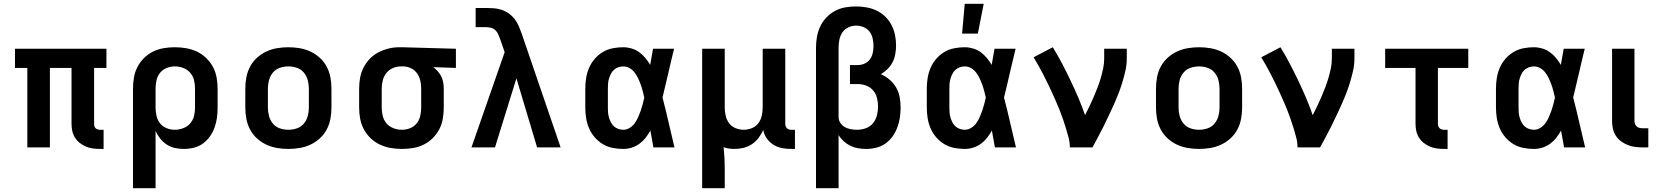

<svg xmlns="http://www.w3.org/2000/svg" viewBox="-20 -777 8740 1012"><path d="M507 8Q488 8 469 5.5Q450 3 432.5 -4.5Q415 -12 400 -24Q385 -36 375 -52Q365 -68 361 -86.5Q357 -105 357 -124V-419H243V0H124V-419H59V-520H541V-419H476V-124Q476 -118 477.5 -112Q479 -106 483.5 -101.5Q488 -97 494.5 -95Q501 -93 507 -93H526V8Z M681 215V-310Q681 -339 686 -368.5Q691 -398 704.5 -424Q718 -450 739 -471Q760 -492 786.5 -505Q813 -518 842 -523Q871 -528 901 -528Q931 -528 960.5 -523Q990 -518 1017 -505.5Q1044 -493 1066 -472Q1088 -451 1102 -425Q1116 -399 1121.5 -369.5Q1127 -340 1127 -310V-210Q1127 -183 1123.5 -156.5Q1120 -130 1111 -105Q1102 -80 1086.5 -58Q1071 -36 1049.5 -20.5Q1028 -5 1002 1.5Q976 8 949 8Q925 8 902 3Q879 -2 859 -15Q839 -28 824.5 -46.5Q810 -65 800 -86V215ZM901 -93Q923 -93 945 -101Q967 -109 982 -126Q997 -143 1002.5 -165Q1008 -187 1008 -210V-310Q1008 -333 1002.5 -355Q997 -377 982 -394Q967 -411 945.5 -419Q924 -427 901 -427Q879 -427 858 -418.5Q837 -410 823.5 -393Q810 -376 805 -354Q800 -332 800 -310V-210Q800 -188 805 -166Q810 -144 823.5 -127Q837 -110 858 -101.5Q879 -93 901 -93Z M1500 8Q1470 8 1440.5 3Q1411 -2 1384 -14.5Q1357 -27 1334.5 -47.5Q1312 -68 1298 -94.5Q1284 -121 1278.5 -150.5Q1273 -180 1273 -210V-310Q1273 -340 1278.5 -369.5Q1284 -399 1298 -425.5Q1312 -452 1334.5 -472.5Q1357 -493 1384 -505.5Q1411 -518 1440.5 -523Q1470 -528 1500 -528Q1530 -528 1559.5 -523Q1589 -518 1616 -505.5Q1643 -493 1665.5 -472.5Q1688 -452 1702 -425.5Q1716 -399 1721.5 -369.5Q1727 -340 1727 -310V-210Q1727 -180 1721.5 -150.5Q1716 -121 1702 -94.5Q1688 -68 1665.5 -47.5Q1643 -27 1616 -14.5Q1589 -2 1559.5 3Q1530 8 1500 8ZM1500 -93Q1523 -93 1545 -100.5Q1567 -108 1581.5 -125.5Q1596 -143 1602 -165Q1608 -187 1608 -210V-310Q1608 -333 1602 -355Q1596 -377 1581.5 -394.5Q1567 -412 1545 -419.5Q1523 -427 1500 -427Q1477 -427 1455 -419.5Q1433 -412 1418.5 -394.5Q1404 -377 1398 -355Q1392 -333 1392 -310V-210Q1392 -187 1398 -165Q1404 -143 1418.5 -125.5Q1433 -108 1455 -100.5Q1477 -93 1500 -93Z M2099 8Q2069 8 2039.5 3Q2010 -2 1983 -14.5Q1956 -27 1934 -48Q1912 -69 1898 -95Q1884 -121 1878.5 -150.5Q1873 -180 1873 -210V-310Q1873 -339 1878 -367Q1883 -395 1896 -420.5Q1909 -446 1929 -467Q1949 -488 1974.5 -501Q2000 -514 2027.5 -521Q2055 -528 2084 -528H2100L2383 -520V-419L2264 -423Q2277 -413 2288 -400.5Q2299 -388 2306 -373.5Q2313 -359 2316 -342.5Q2319 -326 2319 -310V-210Q2319 -181 2314 -151.5Q2309 -122 2295.5 -96Q2282 -70 2261 -49Q2240 -28 2213.5 -15Q2187 -2 2158 3Q2129 8 2099 8ZM2099 -93Q2121 -93 2142 -101.5Q2163 -110 2176.5 -127Q2190 -144 2195 -166Q2200 -188 2200 -210V-310Q2200 -331 2195.5 -351.5Q2191 -372 2179 -389.5Q2167 -407 2148 -416.5Q2129 -426 2108 -427H2093Q2071 -427 2050.5 -418Q2030 -409 2016.5 -392Q2003 -375 1997.5 -353.5Q1992 -332 1992 -310V-210Q1992 -187 1997.5 -165Q2003 -143 2018 -126Q2033 -109 2054.5 -101Q2076 -93 2099 -93Z M2465 0 2640 -502 2618 -566Q2613 -580 2607.5 -593.5Q2602 -607 2592 -617Q2582 -627 2568 -630.5Q2554 -634 2539 -634H2487V-735H2539Q2561 -735 2582.5 -733.5Q2604 -732 2624.5 -725Q2645 -718 2662.5 -705.5Q2680 -693 2693 -676Q2706 -659 2714.5 -639Q2723 -619 2730 -599L2935 0H2811L2702 -364L2589 0Z M3265 8Q3237 8 3209 2.5Q3181 -3 3157 -17.5Q3133 -32 3114.5 -53.5Q3096 -75 3085 -100.5Q3074 -126 3069.5 -154Q3065 -182 3065 -210V-310Q3065 -338 3069.5 -366Q3074 -394 3085 -419.5Q3096 -445 3114.5 -466.5Q3133 -488 3157 -502.5Q3181 -517 3209 -522.5Q3237 -528 3265 -528Q3287 -528 3309 -521.5Q3331 -515 3349 -502Q3367 -489 3381.5 -471.5Q3396 -454 3407 -435Q3411 -456 3414.5 -477.5Q3418 -499 3422 -520H3533Q3517 -456 3502.5 -391.5Q3488 -327 3472 -263Q3489 -198 3504 -132Q3519 -66 3535 0H3424Q3420 -22 3416 -44.5Q3412 -67 3408 -89Q3397 -69 3383 -51Q3369 -33 3350.5 -19.5Q3332 -6 3310 1Q3288 8 3265 8ZM3265 -93Q3283 -93 3299 -103Q3315 -113 3325.5 -127.5Q3336 -142 3343.5 -159Q3351 -176 3357 -193Q3363 -210 3367.5 -227.5Q3372 -245 3376 -263Q3372 -280 3367.5 -297.5Q3363 -315 3357 -331.5Q3351 -348 3343.5 -364Q3336 -380 3325 -394.5Q3314 -409 3298.5 -418Q3283 -427 3265 -427Q3252 -427 3239 -422.5Q3226 -418 3216 -409Q3206 -400 3200 -388Q3194 -376 3190 -363Q3186 -350 3185 -336.5Q3184 -323 3184 -310V-210Q3184 -197 3185 -183.5Q3186 -170 3190 -157Q3194 -144 3200 -132Q3206 -120 3216 -111Q3226 -102 3239 -97.5Q3252 -93 3265 -93Z M3681 215V-520H3800V-210Q3800 -188 3805 -166.5Q3810 -145 3823 -127.5Q3836 -110 3857 -101.5Q3878 -93 3900 -93Q3922 -93 3943 -101.5Q3964 -110 3977 -127.5Q3990 -145 3995 -166.5Q4000 -188 4000 -210V-520H4119V-124Q4119 -118 4121 -112Q4123 -106 4127.5 -101.5Q4132 -97 4138 -95Q4144 -93 4150 -93H4170V8H4150Q4126 8 4102 3.5Q4078 -1 4057 -14Q4036 -27 4021.5 -47.5Q4007 -68 4003 -92Q3993 -70 3978.5 -50.5Q3964 -31 3944 -17.5Q3924 -4 3900 2Q3876 8 3852 8Q3837 8 3822.5 6Q3808 4 3794 -1Q3797 26 3798.5 53Q3800 80 3800 107V215Z M4281 215V-525Q4281 -554 4286 -582.5Q4291 -611 4303 -637Q4315 -663 4335 -684Q4355 -705 4380.5 -719Q4406 -733 4434.5 -738Q4463 -743 4492 -743H4493Q4520 -743 4548 -738Q4576 -733 4601 -721Q4626 -709 4646 -689.5Q4666 -670 4679 -645Q4692 -620 4697.5 -592.5Q4703 -565 4703 -537Q4703 -515 4699 -492.5Q4695 -470 4685 -450Q4675 -430 4659 -414Q4643 -398 4623 -386Q4648 -375 4669 -357Q4690 -339 4703.5 -315.5Q4717 -292 4722 -265Q4727 -238 4727 -210Q4727 -184 4723 -157Q4719 -130 4709.5 -105Q4700 -80 4684.5 -58Q4669 -36 4647 -20.5Q4625 -5 4598.5 1.5Q4572 8 4546 8Q4524 8 4503 4.5Q4482 1 4462.5 -8.5Q4443 -18 4427 -32.5Q4411 -47 4400 -65V215ZM4497 -93Q4521 -93 4543.5 -101Q4566 -109 4581 -127Q4596 -145 4602 -168.5Q4608 -192 4608 -215Q4608 -238 4602.5 -260.5Q4597 -283 4582 -300.5Q4567 -318 4545 -326Q4523 -334 4500 -334H4460V-434H4500Q4519 -434 4536.5 -441.5Q4554 -449 4565 -464Q4576 -479 4580 -497.5Q4584 -516 4584 -535Q4584 -555 4579.5 -575Q4575 -595 4563 -610.5Q4551 -626 4532 -634Q4513 -642 4493 -642Q4472 -642 4452 -633Q4432 -624 4420 -606Q4408 -588 4404 -567Q4400 -546 4400 -525V-158Q4401 -141 4410.5 -127.5Q4420 -114 4434 -106.5Q4448 -99 4464.5 -96Q4481 -93 4497 -93Z M5065 8Q5037 8 5009 2.5Q4981 -3 4957 -17.5Q4933 -32 4914.5 -53.5Q4896 -75 4885 -100.5Q4874 -126 4869.5 -154Q4865 -182 4865 -210V-310Q4865 -338 4869.5 -366Q4874 -394 4885 -419.5Q4896 -445 4914.5 -466.5Q4933 -488 4957 -502.5Q4981 -517 5009 -522.5Q5037 -528 5065 -528Q5087 -528 5109 -521.5Q5131 -515 5149 -502Q5167 -489 5181.5 -471.5Q5196 -454 5207 -435Q5211 -456 5214.5 -477.5Q5218 -499 5222 -520H5333Q5317 -456 5302.5 -391.5Q5288 -327 5272 -263Q5289 -198 5304 -132Q5319 -66 5335 0H5224Q5220 -22 5216 -44.5Q5212 -67 5208 -89Q5197 -69 5183 -51Q5169 -33 5150.5 -19.5Q5132 -6 5110 1Q5088 8 5065 8ZM5065 -93Q5083 -93 5099 -103Q5115 -113 5125.5 -127.5Q5136 -142 5143.5 -159Q5151 -176 5157 -193Q5163 -210 5167.5 -227.5Q5172 -245 5176 -263Q5172 -280 5167.5 -297.5Q5163 -315 5157 -331.5Q5151 -348 5143.5 -364Q5136 -380 5125 -394.5Q5114 -409 5098.5 -418Q5083 -427 5065 -427Q5052 -427 5039 -422.5Q5026 -418 5016 -409Q5006 -400 5000 -388Q4994 -376 4990 -363Q4986 -350 4985 -336.5Q4984 -323 4984 -310V-210Q4984 -197 4985 -183.5Q4986 -170 4990 -157Q4994 -144 5000 -132Q5006 -120 5016 -111Q5026 -102 5039 -97.5Q5052 -93 5065 -93ZM5051 -600 5065 -757H5165L5134 -600Z M5619 0Q5619 -26 5612.5 -51Q5606 -76 5598.5 -100.5Q5591 -125 5582.5 -149.5Q5574 -174 5564.5 -198Q5555 -222 5544.5 -245.5Q5534 -269 5523.5 -292.5Q5513 -316 5501.5 -339Q5490 -362 5478.5 -385Q5467 -408 5454 -430.5Q5441 -453 5428 -475L5529 -528Q5555 -486 5578 -442Q5601 -398 5622.5 -353Q5644 -308 5663.5 -262.5Q5683 -217 5699 -170Q5711 -193 5722.5 -217Q5734 -241 5744.5 -265.5Q5755 -290 5764.5 -314.5Q5774 -339 5781.5 -364.5Q5789 -390 5794.5 -416Q5800 -442 5800 -468V-520H5919V-468Q5919 -436 5912 -405Q5905 -374 5896 -344Q5887 -314 5875.5 -284.5Q5864 -255 5851 -226Q5838 -197 5824.5 -168.5Q5811 -140 5797 -111.5Q5783 -83 5768 -55.5Q5753 -28 5738 0Z M6300 8Q6270 8 6240.5 3Q6211 -2 6184 -14.5Q6157 -27 6134.5 -47.5Q6112 -68 6098 -94.5Q6084 -121 6078.5 -150.5Q6073 -180 6073 -210V-310Q6073 -340 6078.5 -369.5Q6084 -399 6098 -425.5Q6112 -452 6134.5 -472.5Q6157 -493 6184 -505.5Q6211 -518 6240.5 -523Q6270 -528 6300 -528Q6330 -528 6359.5 -523Q6389 -518 6416 -505.5Q6443 -493 6465.5 -472.5Q6488 -452 6502 -425.5Q6516 -399 6521.5 -369.5Q6527 -340 6527 -310V-210Q6527 -180 6521.5 -150.5Q6516 -121 6502 -94.5Q6488 -68 6465.5 -47.5Q6443 -27 6416 -14.5Q6389 -2 6359.5 3Q6330 8 6300 8ZM6300 -93Q6323 -93 6345 -100.5Q6367 -108 6381.5 -125.5Q6396 -143 6402 -165Q6408 -187 6408 -210V-310Q6408 -333 6402 -355Q6396 -377 6381.5 -394.5Q6367 -412 6345 -419.5Q6323 -427 6300 -427Q6277 -427 6255 -419.5Q6233 -412 6218.5 -394.5Q6204 -377 6198 -355Q6192 -333 6192 -310V-210Q6192 -187 6198 -165Q6204 -143 6218.5 -125.5Q6233 -108 6255 -100.5Q6277 -93 6300 -93Z M6819 0Q6819 -26 6812.5 -51Q6806 -76 6798.5 -100.5Q6791 -125 6782.5 -149.5Q6774 -174 6764.5 -198Q6755 -222 6744.5 -245.5Q6734 -269 6723.5 -292.5Q6713 -316 6701.5 -339Q6690 -362 6678.5 -385Q6667 -408 6654 -430.5Q6641 -453 6628 -475L6729 -528Q6755 -486 6778 -442Q6801 -398 6822.5 -353Q6844 -308 6863.5 -262.5Q6883 -217 6899 -170Q6911 -193 6922.5 -217Q6934 -241 6944.5 -265.5Q6955 -290 6964.5 -314.5Q6974 -339 6981.5 -364.5Q6989 -390 6994.5 -416Q7000 -442 7000 -468V-520H7119V-468Q7119 -436 7112 -405Q7105 -374 7096 -344Q7087 -314 7075.5 -284.5Q7064 -255 7051 -226Q7038 -197 7024.5 -168.5Q7011 -140 6997 -111.5Q6983 -83 6968 -55.5Q6953 -28 6938 0Z M7591 8Q7572 8 7553 5.5Q7534 3 7516.5 -4.5Q7499 -12 7484 -24Q7469 -36 7459 -52Q7449 -68 7445 -86.5Q7441 -105 7441 -124V-419H7281V-520H7719V-419H7559V-124Q7559 -118 7561 -112Q7563 -106 7567.5 -101.5Q7572 -97 7578.5 -95Q7585 -93 7591 -93H7610V8Z M8065 8Q8037 8 8009 2.5Q7981 -3 7957 -17.5Q7933 -32 7914.5 -53.5Q7896 -75 7885 -100.5Q7874 -126 7869.5 -154Q7865 -182 7865 -210V-310Q7865 -338 7869.5 -366Q7874 -394 7885 -419.5Q7896 -445 7914.5 -466.5Q7933 -488 7957 -502.5Q7981 -517 8009 -522.5Q8037 -528 8065 -528Q8087 -528 8109 -521.5Q8131 -515 8149 -502Q8167 -489 8181.5 -471.5Q8196 -454 8207 -435Q8211 -456 8214.5 -477.5Q8218 -499 8222 -520H8333Q8317 -456 8302.5 -391.5Q8288 -327 8272 -263Q8289 -198 8304 -132Q8319 -66 8335 0H8224Q8220 -22 8216 -44.5Q8212 -67 8208 -89Q8197 -69 8183 -51Q8169 -33 8150.5 -19.5Q8132 -6 8110 1Q8088 8 8065 8ZM8065 -93Q8083 -93 8099 -103Q8115 -113 8125.5 -127.5Q8136 -142 8143.5 -159Q8151 -176 8157 -193Q8163 -210 8167.5 -227.5Q8172 -245 8176 -263Q8172 -280 8167.5 -297.5Q8163 -315 8157 -331.5Q8151 -348 8143.5 -364Q8136 -380 8125 -394.5Q8114 -409 8098.5 -418Q8083 -427 8065 -427Q8052 -427 8039 -422.5Q8026 -418 8016 -409Q8006 -400 8000 -388Q7994 -376 7990 -363Q7986 -350 7985 -336.5Q7984 -323 7984 -310V-210Q7984 -197 7985 -183.5Q7986 -170 7990 -157Q7994 -144 8000 -132Q8006 -120 8016 -111Q8026 -102 8039 -97.5Q8052 -93 8065 -93Z M8640 0Q8619 0 8599 -2.5Q8579 -5 8560 -12.5Q8541 -20 8524.5 -32Q8508 -44 8497 -61Q8486 -78 8481.5 -98Q8477 -118 8477 -139V-520H8595V-139Q8595 -130 8598.5 -122Q8602 -114 8608.5 -109Q8615 -104 8623 -102.5Q8631 -101 8640 -101H8668V0Z"/></svg>

Font: Iosevka Aile
Style: Bold
Weight: 700
Designer: Belleve Invis
Foundry: Belleve Invis
Version: Version 28.0.1; ttfautohint (v1.8.4)